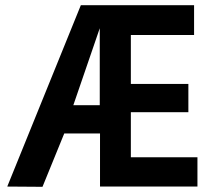

<svg xmlns="http://www.w3.org/2000/svg" viewBox="-20 -720 801 741"><path d="M8 0 292 -700H729V-585H485V-396H707V-287H485V-113H742V0H366V-205H228L144 1ZM263 -314H365V-611Z"/></svg>

Font: Georama Semi Condensed SemiBold
Style: Regular
Weight: 600
Width: 4
Designer: Jean-Baptiste Levee
Foundry: Production Type
Version: Version 1.000